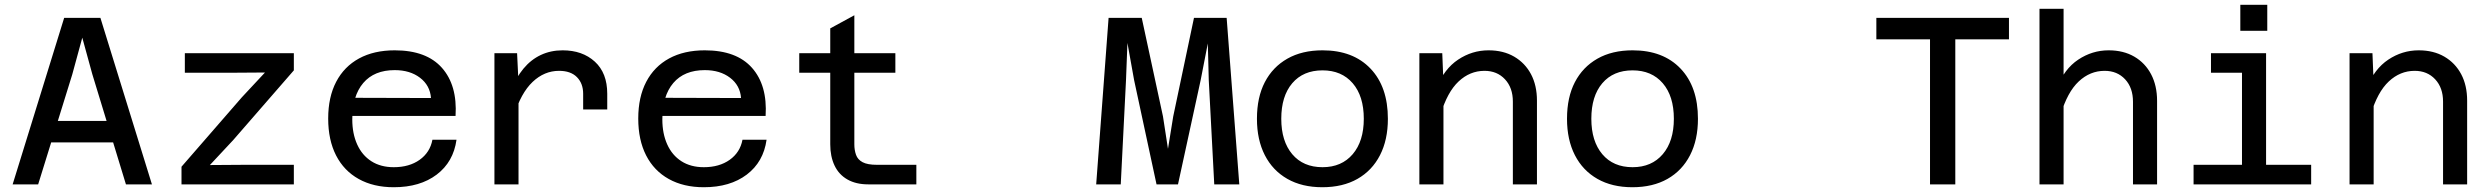

<svg xmlns="http://www.w3.org/2000/svg" viewBox="-20 -773 10440 805"><path d="M137 -176V-266H524V-176ZM249 -698H401L617 0H508L367 -462L325 -615L283 -461L140 0H33Z M741 0V-74L994 -365L1091 -469L947 -468H755V-550H1212V-478L958 -186L860 -81L1004 -82H1212V0Z M1631 12Q1546 12 1484 -22.5Q1422 -57 1389 -121.5Q1356 -186 1356 -276Q1356 -366 1389.5 -430Q1423 -494 1485.5 -528Q1548 -562 1635 -562Q1768 -562 1833 -488.5Q1898 -415 1890 -287H1436L1437 -363L1787 -362Q1783 -415 1741 -447Q1699 -479 1635 -479Q1549 -479 1503 -425Q1457 -371 1457 -272Q1457 -213 1477.5 -167.5Q1498 -122 1537 -97Q1576 -72 1631 -72Q1696 -72 1739.5 -103Q1783 -134 1793 -187H1894Q1881 -94 1811 -41Q1741 12 1631 12Z M2425 -314V-380Q2425 -423 2399 -449.5Q2373 -476 2324 -476Q2262 -476 2213 -429.5Q2164 -383 2135 -288L2121 -390Q2143 -447 2174.5 -485Q2206 -523 2247.5 -542.5Q2289 -562 2339 -562Q2422 -562 2474 -514.5Q2526 -467 2526 -380V-314ZM2053 0V-550H2148L2154 -425V0Z M2931 12Q2846 12 2784 -22.5Q2722 -57 2689 -121.5Q2656 -186 2656 -276Q2656 -366 2689.5 -430Q2723 -494 2785.5 -528Q2848 -562 2935 -562Q3068 -562 3133 -488.5Q3198 -415 3190 -287H2736L2737 -363L3087 -362Q3083 -415 3041 -447Q2999 -479 2935 -479Q2849 -479 2803 -425Q2757 -371 2757 -272Q2757 -213 2777.5 -167.5Q2798 -122 2837 -97Q2876 -72 2931 -72Q2996 -72 3039.5 -103Q3083 -134 3093 -187H3194Q3181 -94 3111 -41Q3041 12 2931 12Z M3620 0Q3569 0 3533 -20.5Q3497 -41 3479 -79Q3461 -117 3461 -168V-654L3562 -709V-168Q3562 -144 3569 -124Q3576 -104 3596.5 -93Q3617 -82 3657 -82H3822V0ZM3331 -468V-550H3734V-468Z M4576 0 4628 -698H4767L4856 -285L4877 -149L4899 -285L4986 -698H5123L5176 0H5071L5048 -437L5044 -591L5014 -437L4919 0H4829L4735 -437L4707 -593L4701 -437L4679 0Z M5524 12Q5439 12 5377.5 -23Q5316 -58 5283 -122.5Q5250 -187 5250 -275Q5250 -365 5283 -428.5Q5316 -492 5377.5 -527Q5439 -562 5525 -562Q5653 -562 5726 -485.5Q5799 -409 5799 -275Q5799 -187 5766 -122.5Q5733 -58 5671.5 -23Q5610 12 5524 12ZM5525 -72Q5605 -72 5651.5 -126.5Q5698 -181 5698 -275Q5698 -370 5651.5 -424Q5605 -478 5525 -478Q5444 -478 5398 -424Q5352 -370 5352 -275Q5352 -181 5398 -126.5Q5444 -72 5525 -72Z M6323 0V-347Q6323 -405 6290 -440.5Q6257 -476 6204 -476Q6143 -476 6095.5 -431.5Q6048 -387 6020 -293L6004 -406Q6035 -484 6093.5 -523Q6152 -562 6221 -562Q6283 -562 6328.5 -535.5Q6374 -509 6399 -462Q6424 -415 6424 -351V0ZM5931 0V-550H6027L6032 -426V0Z M6824 12Q6739 12 6677.5 -23Q6616 -58 6583 -122.5Q6550 -187 6550 -275Q6550 -365 6583 -428.5Q6616 -492 6677.5 -527Q6739 -562 6825 -562Q6953 -562 7026 -485.5Q7099 -409 7099 -275Q7099 -187 7066 -122.5Q7033 -58 6971.5 -23Q6910 12 6824 12ZM6825 -72Q6905 -72 6951.5 -126.5Q6998 -181 6998 -275Q6998 -370 6951.5 -424Q6905 -478 6825 -478Q6744 -478 6698 -424Q6652 -370 6652 -275Q6652 -181 6698 -126.5Q6744 -72 6825 -72Z M8072 0V-608H7847V-698H8403V-608H8178V0Z M8923 0V-346Q8923 -405 8890 -440.5Q8857 -476 8804 -476Q8743 -476 8695.5 -431.5Q8648 -387 8620 -293L8604 -405Q8635 -484 8693.5 -523Q8752 -562 8821 -562Q8883 -562 8928.5 -535.5Q8974 -509 8999 -461.5Q9024 -414 9024 -350V0ZM8531 0V-736H8632V0Z M9380 0V-550H9481V0ZM9177 0V-82H9670V0ZM9250 -468V-550H9430V-468ZM9373 -644V-753H9486V-644Z M10223 0V-347Q10223 -405 10190 -440.5Q10157 -476 10104 -476Q10043 -476 9995.5 -431.5Q9948 -387 9920 -293L9904 -406Q9935 -484 9993.5 -523Q10052 -562 10121 -562Q10183 -562 10228.5 -535.5Q10274 -509 10299 -462Q10324 -415 10324 -351V0ZM9831 0V-550H9927L9932 -426V0Z"/></svg>

Font: Azeret Mono Thin
Style: Regular
Weight: 400
Version: Version 1.002